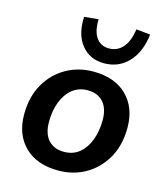

<svg xmlns="http://www.w3.org/2000/svg" viewBox="-113 -837 802 933"><g transform="rotate(15 288.0 -370.5)"><path d="M267 10Q159 10 98 -50Q37 -110 37 -211Q37 -299 73.5 -363.5Q110 -428 172 -463.5Q234 -499 309 -499Q417 -499 478 -439Q539 -379 539 -278Q539 -190 502.5 -125.5Q466 -61 404.5 -25.5Q343 10 267 10ZM270 -85Q316 -85 347.5 -111Q379 -137 396 -182Q413 -227 413 -282Q413 -341 384.5 -372.5Q356 -404 306 -404Q261 -404 229 -378Q197 -352 180 -307.5Q163 -263 163 -207Q163 -148 191.5 -116.5Q220 -85 270 -85ZM347 -551Q275 -551 233 -603.5Q191 -656 196 -744L267 -751Q265 -691 287.5 -659Q310 -627 352 -627Q394 -627 421.5 -659Q449 -691 457 -751L528 -744Q518 -655 469.5 -603Q421 -551 347 -551Z"/></g></svg>

Font: Nunito Sans
Style: Bold Italic
Weight: 700
Italic angle: -9°
Designer: Vernon Adams
Foundry: Vernon Adams
Version: Version 3.006; ttfautohint (v1.8.3)